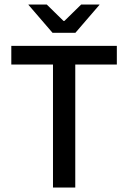

<svg xmlns="http://www.w3.org/2000/svg" viewBox="-20 -846 578 866"><path d="M219 0V-621.5H319.5V0ZM31 -555V-639H507V-555ZM217 -698 108.5 -824V-825.5H191L266.5 -751.5H270.5L346 -825.5H428.5V-824L320 -698Z"/></svg>

Font: Anek Latin Medium Medium
Style: Regular
Weight: 500
Version: Version 1.003